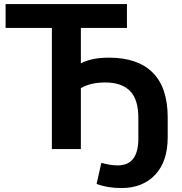

<svg xmlns="http://www.w3.org/2000/svg" viewBox="-20 -739 901 952"><path d="M582 193.4Q512.7 193.4 459 172.9L482.4 68.4Q527.3 81.1 563.5 81.1Q666 81.1 666 -51.8V-150.4Q667 -244.1 625.5 -287.1Q584 -330.1 502 -330.1Q428.7 -330.1 380.9 -301.8V0H237.3V-600.6H7.8V-718.8H609.4V-600.6H380.9V-424.8Q432.6 -453.1 520.5 -453.1Q663.1 -453.1 737.3 -378.9Q811.5 -304.7 811.5 -156.2V-58.6Q811.5 61.5 749.5 127.4Q687.5 193.4 582 193.4Z"/></svg>

Font: Min Sans Bold
Style: Regular
Weight: 700
Designer: Jinseong-Kim, NotoSansCJK, Nunito
Foundry: Jinseong-Kim
Version: Version 1.400;Glyphs 3.1.2 (3151)